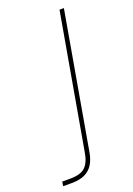

<svg xmlns="http://www.w3.org/2000/svg" viewBox="-250 -553 571 826"><g transform="rotate(-20 35.5 -139.5)"><path d="M-110 220 -107 200H-71Q-22 200 -1 179.5Q20 159 27 116L135 -499H155L46 123Q41 152 28 174Q15 196 -9 208Q-33 220 -71 220Z"/></g></svg>

Font: DM Sans 20pt Thin
Style: Italic
Weight: 250
Italic angle: -10°
Version: Version 4.004;gftools[0.9.30]